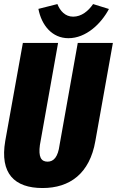

<svg xmlns="http://www.w3.org/2000/svg" viewBox="-30 -924 580 953"><path d="M181.2 9.3C316.4 9.3 415.5 -62.5 443.4 -224.6L530.3 -710.9H356L265.6 -204.1C257.8 -145 236.8 -121.6 206.1 -121.6C173.3 -121.6 160.2 -146 168 -204.1L258.3 -710.9H83.5L-3.9 -224.6C-31.7 -62.5 42 9.3 181.2 9.3ZM309.6 -734.4C397 -734.4 471.7 -805.7 510.7 -879.4L432.1 -903.8C408.2 -869.1 374.5 -841.3 333 -841.3C293.5 -841.3 268.1 -870.1 254.9 -903.8L160.6 -879.9C176.3 -797.9 229 -734.4 309.6 -734.4Z"/></svg>

Font: Roboto Flex Super Cond Black
Style: Italic
Weight: 900
Width: 3
Italic angle: -10°
Designer: Berlow after Robertson
Foundry: Google
Version: Version 3.200;Glyphs 3.3 (3311)